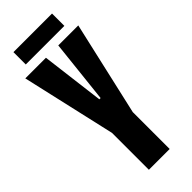

<svg xmlns="http://www.w3.org/2000/svg" viewBox="-267 -840 869 869"><g transform="rotate(-45 167.5 -405.0)"><path d="M101 0V-236L-2 -688H130L168 -384H176L209 -688H337L234 -236V0ZM44 -731V-810H291V-731Z"/></g></svg>

Font: Saira Ultra Condensed Black
Style: Regular
Weight: 900
Width: 1
Designer: Hector Gatti with collaboration of the Omnibus-Type team
Foundry: Omnibus-Type
Version: Version 1.001; ttfautohint (v1.8)